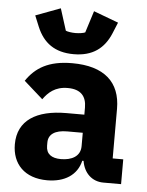

<svg xmlns="http://www.w3.org/2000/svg" viewBox="-55 -830 680 887"><g transform="rotate(5 284.5 -386.5)"><path d="M268 -579C356 -579 409 -619 439 -691L460 -742L345 -785L313 -684C305 -680 285 -677 268 -677C251 -677 231 -680 223 -684L191 -785L76 -742L97 -691C127 -619 180 -579 268 -579ZM539 0V-115H490V-345C490 -469 414 -537 266 -537C156 -537 96 -499 54 -437L142 -359C165 -391 196 -421 255 -421C317 -421 342 -389 342 -338V-305H259C120 -305 34 -252 34 -141C34 -50 92 12 197 12C277 12 335 -24 351 -92H357C366 -36 404 0 457 0ZM252 -91C208 -91 183 -109 183 -147V-162C183 -200 213 -221 270 -221H342V-159C342 -111 301 -91 252 -91Z"/></g></svg>

Font: LVC Sans
Style: Bold
Weight: 700
Designer: Mike Abbink, Paul van der Laan, Pieter van Rosmalen
Foundry: Bold Monday
Version: Version 3.0